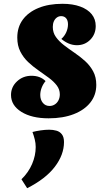

<svg xmlns="http://www.w3.org/2000/svg" viewBox="-20 -603 568 1011"><path d="M236 20Q147 20 92.5 -14Q38 -48 38 -103Q38 -145 69.5 -174.5Q101 -204 146 -204Q169 -204 187.5 -197Q206 -190 220 -176Q207 -161 199.5 -141.5Q192 -122 192 -103Q192 -78 205.5 -61.5Q219 -45 241 -45Q256 -45 268.5 -53Q281 -61 288 -75Q295 -89 295 -106Q295 -132 279 -153Q263 -174 237.5 -193Q212 -212 183 -232Q154 -252 128.5 -276Q103 -300 87 -331.5Q71 -363 71 -405Q71 -460 100 -499.5Q129 -539 182.5 -561Q236 -583 309 -583Q363 -583 402.5 -568.5Q442 -554 463 -528Q484 -502 484 -466Q484 -423 455.5 -394Q427 -365 385 -365Q363 -365 342.5 -373.5Q322 -382 303 -398Q320 -413 329 -433.5Q338 -454 338 -475Q338 -495 328.5 -506.5Q319 -518 302 -518Q289 -518 279 -510.5Q269 -503 263.5 -490.5Q258 -478 258 -461Q258 -431 274.5 -408Q291 -385 317 -365Q343 -345 372.5 -325Q402 -305 428 -281.5Q454 -258 470.5 -227.5Q487 -197 487 -156Q487 -103 456 -63.5Q425 -24 368.5 -2Q312 20 236 20ZM151 92Q170 87 194 83.5Q218 80 239 80Q259 80 277 85Q295 90 306 104.5Q317 119 317 145Q317 212 268.5 275.5Q220 339 123 388L93 341Q130 305 149 260.5Q168 216 168 171Q168 151 163 131Q158 111 151 92Z"/></svg>

Font: Merienda Black
Style: Regular
Weight: 900
Designer: Eduardo Rodriguez Tunni
Foundry: Eduardo Rodriguez Tunni
Version: Version 2.001